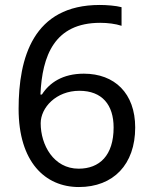

<svg xmlns="http://www.w3.org/2000/svg" viewBox="-20 -744 612 774"><path d="M55 -305C55 -91 162 10 298 10C437 10 525 -81 525 -230C525 -368 442 -447 318 -447C232 -447 179 -410 149 -363H143C150 -519 199 -652 384 -652C414 -652 446 -648 470 -640V-715C448 -721 410 -724 382 -724C113 -724 55 -510 55 -305ZM297 -64C196 -64 144 -160 144 -247C144 -310 206 -378 300 -378C392 -378 438 -321 438 -230C438 -117 381 -64 297 -64Z"/></svg>

Font: Noto Sans Bhaiksuki
Style: Regular
Weight: 400
Designer: Monotype Design Team
Foundry: Monotype Imaging Inc.
Version: Version 2.002